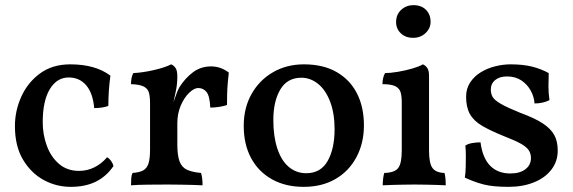

<svg xmlns="http://www.w3.org/2000/svg" viewBox="-20 -717 2225 746"><path d="M421 -72Q394 -32 353 -11.5Q312 9 255 9Q199 9 150 -17.5Q101 -44 69.5 -96.5Q38 -149 38 -227Q38 -287 63 -342Q88 -397 136 -432Q184 -467 253 -467Q302 -467 341 -456Q380 -445 409 -423Q405 -394 403 -365.5Q401 -337 401 -306Q391 -301 375 -299Q359 -297 346 -297Q341 -355 315 -385.5Q289 -416 247 -416Q201 -416 173.5 -370.5Q146 -325 146 -242Q146 -194 162 -150.5Q178 -107 209.5 -80Q241 -53 287 -53Q319 -53 347 -67Q375 -81 396 -106Q405 -101 411.5 -92Q418 -83 421 -72Z M669 -155Q669 -112 678 -89Q687 -66 707.5 -57Q728 -48 761 -45Q764 -36 765.5 -24Q767 -12 767 3Q751 2 729 1.5Q707 1 682 0.5Q657 0 632 0Q594 0 553 0.5Q512 1 489 3Q489 -13 490 -25Q491 -37 495 -45Q522 -47 536.5 -55Q551 -63 557 -82Q563 -101 563 -136V-227H669ZM669 -293V-212H563V-323L669 -420Q669 -389 663 -362Q657 -335 651 -306ZM647 -300Q657 -327 663.5 -346.5Q670 -366 677 -378Q699 -413 729.5 -436Q760 -459 800 -459Q838 -459 869 -435Q867 -418 865 -395.5Q863 -373 862.5 -350.5Q862 -328 862 -309Q851 -305 833 -302Q815 -299 797 -299Q795 -344 782.5 -359.5Q770 -375 750 -375Q734 -375 714.5 -356Q695 -337 682 -306Q669 -275 669 -238ZM563 -212V-316Q563 -342 558.5 -357.5Q554 -373 538 -381Q522 -389 489 -390Q489 -402 491 -413Q493 -424 498 -433Q536 -435 579 -445Q622 -455 645 -467Q655 -463 662 -453Q669 -443 669 -420Z M1160 9Q1089 9 1036.5 -20.5Q984 -50 955.5 -103Q927 -156 927 -228Q927 -298 957.5 -352Q988 -406 1041 -436.5Q1094 -467 1161 -467Q1236 -467 1288 -437Q1340 -407 1367 -354Q1394 -301 1394 -230Q1394 -161 1365 -106.5Q1336 -52 1283.5 -21.5Q1231 9 1160 9ZM1170 -44Q1226 -44 1253 -91.5Q1280 -139 1280 -215Q1280 -277 1262.5 -322.5Q1245 -368 1215.5 -391.5Q1186 -415 1151 -415Q1096 -415 1069 -369Q1042 -323 1042 -251Q1042 -187 1057.5 -140Q1073 -93 1102 -68.5Q1131 -44 1170 -44Z M1467 3Q1467 -9 1468.5 -22Q1470 -35 1473 -45Q1513 -46 1527 -64Q1541 -82 1541 -132V-319Q1541 -343 1536.5 -358.5Q1532 -374 1516 -382Q1500 -390 1466 -390Q1466 -402 1468.5 -413Q1471 -424 1476 -433Q1496 -433 1526 -438Q1556 -443 1583 -451Q1610 -459 1623 -467Q1633 -463 1640 -453Q1647 -443 1647 -423V-132Q1647 -82 1660.5 -64Q1674 -46 1707 -45Q1710 -35 1711 -21Q1712 -7 1712 3Q1696 2 1676 1.5Q1656 1 1634 0.5Q1612 0 1591 0Q1569 0 1546.5 0.5Q1524 1 1503.5 1.5Q1483 2 1467 3ZM1585 -570Q1556 -570 1537.5 -587.5Q1519 -605 1519 -631Q1519 -661 1539 -679Q1559 -697 1586 -697Q1617 -697 1635 -679Q1653 -661 1653 -632Q1653 -607 1633.5 -588.5Q1614 -570 1585 -570Z M2112 -433Q2111 -408 2111 -381Q2111 -354 2115 -328Q2104 -322 2088.5 -318.5Q2073 -315 2057 -315Q2055 -342 2041.5 -366Q2028 -390 2005 -405Q1982 -420 1950 -420Q1921 -420 1904 -406Q1887 -392 1887 -369Q1887 -353 1894 -340.5Q1901 -328 1926 -313.5Q1951 -299 2003 -278Q2058 -258 2089 -237.5Q2120 -217 2133.5 -192.5Q2147 -168 2147 -132Q2147 -90 2122.5 -58Q2098 -26 2054.5 -8.5Q2011 9 1956 9Q1895 9 1858.5 -0.5Q1822 -10 1786 -27Q1789 -44 1789.5 -67Q1790 -90 1790 -112.5Q1790 -135 1788 -151Q1797 -158 1814 -161Q1831 -164 1847 -164Q1855 -103 1884.5 -73Q1914 -43 1963 -43Q2000 -43 2021.5 -59.5Q2043 -76 2043 -103Q2043 -120 2034.5 -133Q2026 -146 2004 -158.5Q1982 -171 1938 -188Q1886 -209 1853.5 -228Q1821 -247 1806 -273.5Q1791 -300 1791 -341Q1791 -373 1807 -397Q1823 -421 1848.5 -436.5Q1874 -452 1904.5 -459.5Q1935 -467 1963 -467Q2011 -467 2046 -458.5Q2081 -450 2112 -433Z"/></svg>

Font: Vollkorn Medium
Style: Regular
Weight: 500
Designer: Friedrich Althausen
Foundry: Friedrich Althausen
Version: Version 5.000